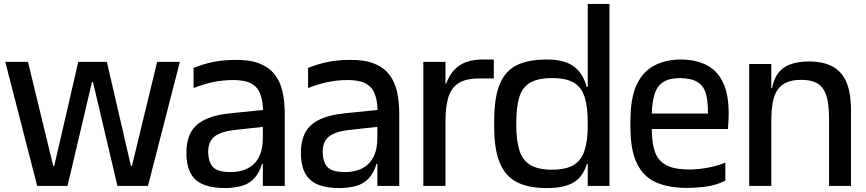

<svg xmlns="http://www.w3.org/2000/svg" viewBox="-20 -950 4425 981"><path d="M170 0 7 -634H123L252 -102H257L380 -634H526L649 -102H654L783 -634H899L736 0H580L455 -531H450L325 0Z M1323 0V-307Q1323 -313 1323 -322.5Q1323 -332 1323.5 -342Q1324 -352 1324 -361Q1324 -370 1324 -374Q1324 -425 1314 -458Q1304 -491 1284 -509Q1264 -527 1235.5 -534Q1207 -541 1171 -541Q1118 -541 1068.5 -530.5Q1019 -520 969 -500V-603Q1024 -625 1075 -634.5Q1126 -644 1181 -644Q1257 -645 1306 -625.5Q1355 -606 1383.5 -569.5Q1412 -533 1423.5 -481.5Q1435 -430 1435 -365V0ZM1132 11Q1071 11 1027.5 -4Q984 -19 960.5 -54Q937 -89 933 -146Q929 -214 949 -261Q969 -308 1019.5 -335Q1070 -362 1155 -371L1343 -390V-304L1180 -286Q1106 -278 1073.5 -250.5Q1041 -223 1044 -164Q1047 -123 1063 -102.5Q1079 -82 1106.5 -76Q1134 -70 1169 -71Q1196 -72 1223 -80.5Q1250 -89 1272.5 -108Q1295 -127 1309 -161Q1323 -195 1323 -247L1341 -113H1319Q1304 -64 1277.5 -37Q1251 -10 1214.5 0Q1178 10 1132 11Z M1908 0V-307Q1908 -313 1908 -322.5Q1908 -332 1908.5 -342Q1909 -352 1909 -361Q1909 -370 1909 -374Q1909 -425 1899 -458Q1889 -491 1869 -509Q1849 -527 1820.5 -534Q1792 -541 1756 -541Q1703 -541 1653.5 -530.5Q1604 -520 1554 -500V-603Q1609 -625 1660 -634.5Q1711 -644 1766 -644Q1842 -645 1891 -625.5Q1940 -606 1968.5 -569.5Q1997 -533 2008.5 -481.5Q2020 -430 2020 -365V0ZM1717 11Q1656 11 1612.5 -4Q1569 -19 1545.5 -54Q1522 -89 1518 -146Q1514 -214 1534 -261Q1554 -308 1604.5 -335Q1655 -362 1740 -371L1928 -390V-304L1765 -286Q1691 -278 1658.5 -250.5Q1626 -223 1629 -164Q1632 -123 1648 -102.5Q1664 -82 1691.5 -76Q1719 -70 1754 -71Q1781 -72 1808 -80.5Q1835 -89 1857.5 -108Q1880 -127 1894 -161Q1908 -195 1908 -247L1926 -113H1904Q1889 -64 1862.5 -37Q1836 -10 1799.5 0Q1763 10 1717 11Z M2143 0V-634H2256V-522H2259Q2276 -567 2302 -594Q2328 -621 2364 -633.5Q2400 -646 2448 -646H2503V-549H2428Q2361 -549 2323.5 -525.5Q2286 -502 2271 -453.5Q2256 -405 2256 -328V0Z M2775 11Q2682 11 2622.5 -18.5Q2563 -48 2534 -117Q2505 -186 2505 -302V-332Q2505 -453 2534 -521.5Q2563 -590 2622.5 -618Q2682 -646 2775 -646Q2864 -646 2912 -610.5Q2960 -575 2979 -502Q2998 -429 2998 -316V-294Q2998 -181 2979 -114.5Q2960 -48 2911.5 -18.5Q2863 11 2775 11ZM2972 -113V-131H2987V-113ZM2800 -83Q2873 -83 2912 -107.5Q2951 -132 2967 -182Q2983 -232 2983 -310V-325Q2983 -403 2967.5 -453Q2952 -503 2913 -527Q2874 -551 2801 -551Q2728 -551 2688 -527Q2648 -503 2633 -453Q2618 -403 2618 -325V-310Q2618 -233 2633.5 -182.5Q2649 -132 2689 -107.5Q2729 -83 2800 -83ZM2972 -488V-506H2987V-488ZM2983 0V-930H3094V0Z M3488 10Q3397 10 3332.5 -18Q3268 -46 3234.5 -114.5Q3201 -183 3201 -303V-332Q3201 -447 3232 -515Q3263 -583 3321 -614Q3379 -645 3456 -646Q3538 -646 3595 -615Q3652 -584 3680 -515.5Q3708 -447 3702 -332L3699 -291H3310Q3311 -231 3321 -191.5Q3331 -152 3354 -128.5Q3377 -105 3413 -94.5Q3449 -84 3502 -84Q3543 -84 3590 -92Q3637 -100 3686 -119V-27Q3641 -4 3589 3Q3537 10 3488 10ZM3310 -370H3597Q3598 -431 3587 -470.5Q3576 -510 3545 -530Q3514 -550 3456 -551Q3400 -551 3369 -531Q3338 -511 3325 -470.5Q3312 -430 3310 -370Z M3921 -334V-442Q3921 -515 3944 -557.5Q3967 -600 4010 -618Q4053 -636 4113 -636Q4182 -636 4229.5 -612.5Q4277 -589 4302 -536Q4327 -483 4328 -393L4216 -338Q4216 -389 4210 -427.5Q4204 -466 4188.5 -491.5Q4173 -517 4145.5 -529.5Q4118 -542 4073 -542Q4030 -542 4000.5 -529.5Q3971 -517 3953.5 -492Q3936 -467 3928.5 -427.5Q3921 -388 3921 -334ZM3808 0V-623H3921V-442V0ZM3923 -436 3888 -461V-500H3934ZM4216 0V-397L4328 -395V0Z"/></svg>

Font: Matangi
Style: Bold
Weight: 700
Designer: Prashant Pant
Foundry: The Graphic Ant
Version: Version 3.002